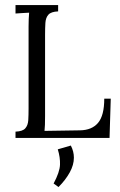

<svg xmlns="http://www.w3.org/2000/svg" viewBox="-20 -546 474 760"><path d="M41.4 0V-24.9Q69.7 -26 80.1 -38Q90.6 -49.9 91.9 -70.2Q93.1 -90.6 93.1 -117V-441.5Q93.1 -456.9 93.7 -470.7Q94.2 -484.4 95.3 -495.8Q81.8 -495.4 68.4 -494.3Q55 -493.2 41.4 -492.5V-525.9H210.1V-500.9Q182.3 -499.8 171.6 -487.9Q161 -476 159.7 -455.6Q158.4 -435.3 158.4 -408.5V-86.5Q158.4 -66.4 157.9 -51.9Q157.3 -37.4 156.2 -27.9L296.7 -30.1Q344 -30.8 368.4 -60Q392.7 -89.1 392.7 -155.5H418.4L413.6 0ZM211.6 194.4 192.2 180.4Q216.4 135.3 217.5 106Q218.6 76.6 208.7 45.1L260.4 30.1Q272.5 53.5 272.5 78.1Q272.5 106.7 256.1 136.4Q239.8 166.1 211.6 194.4Z"/></svg>

Font: Parastoo
Style: Regular
Weight: 400
Foundry: Saber Rastikerdar (saber.rastikerdar@gmail.com)
Version: Version 3.000